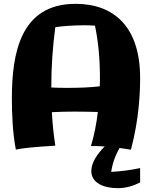

<svg xmlns="http://www.w3.org/2000/svg" viewBox="-20 -752 793 1003"><path d="M712 126C662 137 612 143 561 146C567 103 582 60 605 21L664 30C708 -135 712 -277 712 -345C712 -614 573 -732 375 -732C86 -732 42 -473 42 -237C42 -161 46 -55 63 30C63 30 84 20 269 9C260 -49 254 -108 251 -166C289 -168 329 -169 370 -169C410 -169 452 -168 491 -167C484 -105 472 -45 455 11C482 11 504 11 527 13C490 50 457 96 457 142C457 203 521 231 595 231C638 231 677 219 712 201ZM336 -293C306 -293 276 -293 248 -295C248 -402 255 -507 269 -610C306 -616 370 -620 423 -620C443 -620 461 -619 476 -618C493 -540 502 -446 502 -347C502 -331 502 -316 501 -301C450 -295 392 -293 336 -293Z"/></svg>

Font: Galindo
Style: Regular
Weight: 400
Designer: Astigmatic (AOETI)
Foundry: Astigmatic (AOETI)
Version: Version 1.000